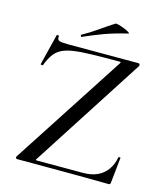

<svg xmlns="http://www.w3.org/2000/svg" viewBox="-117 -876 831 967"><g transform="rotate(15 299.0 -393.0)"><path d="M57 -13 438 -600Q441 -605 440.5 -606.5Q440 -608 433 -608Q347 -608 288 -606.5Q229 -605 191.5 -599Q154 -593 131 -580Q108 -567 93.5 -546Q79 -525 66 -491Q65 -489 59 -490Q53 -491 54 -494L94 -655Q95 -657 101 -656Q107 -655 106 -653Q103 -635 114 -630Q125 -625 163 -625Q223 -625 310 -625Q397 -625 528 -625Q533 -625 535 -620.5Q537 -616 535 -612L158 -27Q154 -22 155 -20.5Q156 -19 163 -19Q241 -19 302.5 -19Q364 -19 401 -19Q444 -19 475 -33Q506 -47 526 -74.5Q546 -102 553 -140Q554 -143 559 -143Q564 -143 564 -140L550 -8Q550 -5 548 -1.5Q546 2 541 2Q467 1 384.5 0.5Q302 0 219.5 0Q137 0 62 0Q58 0 56 -4.5Q54 -9 57 -13ZM218 -679Q214 -677 212 -682.5Q210 -688 213 -689Q256 -713 292 -738.5Q328 -764 364 -787Q367 -790 382 -786Q397 -782 413 -775.5Q429 -769 438 -763Q447 -757 440 -756Q373 -740 321 -721Q269 -702 218 -679Z"/></g></svg>

Font: Cormorant Garamond Light Medium
Style: Regular
Weight: 500
Version: Version 4.001